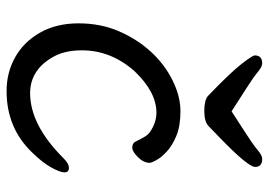

<svg xmlns="http://www.w3.org/2000/svg" viewBox="-134 -640 799 570"><g transform="rotate(90 265.0 -355.5)"><path d="M311 -644Q343.3 -665 376.7 -686.5Q410.2 -708 426 -721.4Q441.9 -734.9 452.1 -734.9Q476.1 -734.9 476.1 -713.9Q476.1 -692.9 388.2 -607.9Q368.2 -588.9 355 -575.9Q341.8 -563 310.3 -563Q278.8 -563 266.1 -573.2Q196.3 -640.1 170.7 -673.1Q145 -706.1 145 -712.9Q145 -734.9 168.9 -734.9Q178.7 -734.9 194.8 -721.4Q210.9 -708 244.9 -686.5Q278.8 -665 311 -644ZM433.1 -51.8Q359.9 24.4 250 23.9Q195.8 23.9 150.4 -1.5Q105 -26.9 77.4 -75.4Q49.8 -124 49.8 -189.5Q49.8 -254.9 73 -308.8Q96.2 -362.8 133.5 -403.8Q170.9 -444.8 218.5 -468.5Q266.1 -492.2 310.5 -492.2Q355 -492.2 384 -480Q413.1 -467.8 430.7 -451.4Q448.2 -435.1 456.1 -420.4Q463.9 -405.8 463.9 -400.9Q463.9 -382.8 447 -366Q430.2 -349.1 418.7 -349.1Q407.2 -349.1 401.9 -356.9Q395 -371.1 387.9 -383.5Q380.9 -396 372.1 -401.9Q344.2 -420.9 314.9 -420.9Q253.9 -420.9 191.9 -356Q129.9 -286.1 129.9 -199.2Q129.9 -149.4 148.9 -115.2Q187 -46.4 256.8 -45.9Q351.1 -45.9 449.2 -144Q465.8 -161.1 479 -161.1Q492.2 -161.1 492.2 -147.9Q492.2 -134.8 477.5 -108.4Q462.9 -82 433.1 -51.8Z"/></g></svg>

Font: LXGW WenKai Screen R
Style: Regular
Weight: 400
Designer: Fontworks Inc.
Version: Version 1.235;May 31, 2022